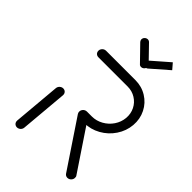

<svg xmlns="http://www.w3.org/2000/svg" viewBox="-210 -770 849 849"><g transform="rotate(45 214.5 -345.5)"><path d="M65.2 0Q59.3 0 54.3 -3Q49.3 -5.9 46.9 -11.1Q44.4 -16.3 44.8 -22.2L64.4 -244.8Q64.8 -250.7 68.3 -255.9Q71.9 -261.1 77.2 -264.1Q82.6 -267 88.5 -267Q94.4 -267 99.4 -264.1Q104.4 -261.1 106.9 -255.9Q109.3 -250.7 108.9 -244.8L89.3 -22.2Q88.9 -16.3 85.4 -11.1Q81.9 -5.9 76.5 -3Q71.1 0 65.2 0ZM404.8 -22.2Q404.4 -16.3 400.9 -11.1Q397.4 -5.9 392.2 -3Q387 0 380.7 0Q375.6 0 371.3 -2.2Q367 -4.4 364.1 -8.5L214.1 -232.6Q212.2 -235.6 211.3 -238.9Q210.4 -242.2 210.7 -245.9Q211.1 -251.9 214.6 -257Q218.1 -262.2 223.5 -265.2Q228.9 -268.1 234.8 -268.1Q240.4 -268.1 244.8 -265.7Q249.3 -263.3 251.9 -259.3L401.5 -35.9Q403.7 -33.3 404.4 -29.8Q405.2 -26.3 404.8 -22.2ZM210.7 -246.3Q211.1 -252.2 214.6 -257.4Q218.1 -262.6 223.5 -265.6Q228.9 -268.5 234.8 -268.5H265.6Q293.3 -268.5 318.1 -282.4Q343 -296.3 358.9 -319.8Q374.8 -343.3 377.4 -371.5Q379.6 -399.3 368 -422.8Q356.3 -446.3 333.9 -460.2Q311.5 -474.1 283.7 -474.1H100.7Q94.8 -474.1 89.8 -477Q84.8 -480 82.4 -485.2Q80 -490.4 80.4 -496.3Q80.7 -502.2 84.3 -507.4Q87.8 -512.6 93.1 -515.6Q98.5 -518.5 104.4 -518.5H287.4Q327.4 -518.5 359.4 -498.7Q391.5 -478.9 408.3 -445.2Q425.2 -411.5 421.9 -371.5Q418.5 -331.5 395.7 -297.6Q373 -263.7 337.4 -243.9Q301.9 -224.1 261.9 -224.1H231.1Q225.2 -224.1 220.2 -227Q215.2 -230 212.8 -235.2Q210.4 -240.4 210.7 -246.3ZM179.3 -666.3Q180 -674.1 185.9 -679.4Q191.9 -684.8 199.6 -684.8Q206.7 -684.8 211.9 -679.6L280.4 -608.9Q282.6 -606.3 283.9 -602.8Q285.2 -599.3 284.8 -595.6Q284.1 -587.8 278.1 -582.4Q272.2 -577 264.4 -577Q257 -577 252.6 -582.2L183.7 -653Q181.5 -655.6 180.2 -659.1Q178.9 -662.6 179.3 -666.3ZM372.2 -664.4 291.9 -594.4Q286.7 -589.3 278.9 -589.3Q271.1 -589.3 266.3 -594.6Q261.5 -600 262.2 -607.8Q262.6 -611.5 264.3 -615Q265.9 -618.5 268.9 -621.1L349.3 -691.1Z"/></g></svg>

Font: 26F Galaxy Sans Oblique
Style: Regular
Weight: 400
Italic angle: -5°
Designer: C₂₉H₂₅N₃O₅
Version: Version 1.200;FEAKit 1.0